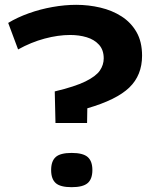

<svg xmlns="http://www.w3.org/2000/svg" viewBox="-20 -770 633 796"><path d="M210 -260 207 -391Q291 -411 334.5 -432.5Q378 -454 394 -477.5Q410 -501 410 -528Q410 -563 390.5 -584.5Q371 -606 339.5 -615.5Q308 -625 271 -625Q221 -625 165 -610Q109 -595 55 -565L14 -675Q52 -698 99.5 -715Q147 -732 198 -741Q249 -750 296 -750Q347 -750 396 -738.5Q445 -727 484 -702Q523 -677 546 -637Q569 -597 569 -539Q569 -458 516 -407Q463 -356 342 -321L341 -260ZM192 -65Q192 -102 211 -119Q230 -136 277 -136Q324 -136 343.5 -119Q363 -102 363 -65Q363 -28 343.5 -11Q324 6 277 6Q230 6 211 -11Q192 -28 192 -65Z"/></svg>

Font: Georama Extended SemiBold
Style: Regular
Weight: 600
Width: 7
Designer: Jean-Baptiste Levee
Foundry: Production Type
Version: Version 1.000